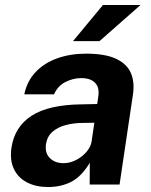

<svg xmlns="http://www.w3.org/2000/svg" viewBox="-20 -743 606 773"><path d="M173.2 10Q124.9 10 89.1 -8.5Q53.3 -26.9 36.2 -62.1Q19.1 -97.3 26 -147.8Q38.7 -232.8 107.4 -277.1Q176 -321.5 309.5 -322.9L371.3 -324.2L375.8 -354.9Q381.2 -391.7 362.1 -410.4Q343 -429.2 304.7 -428.5Q274.5 -428.2 243.9 -413.1Q213.2 -398.1 197.5 -363.2H77.8Q88.7 -416.5 123.6 -453.1Q158.4 -489.7 210.8 -508.3Q263.1 -527 326.2 -527Q403.1 -527 447 -506.5Q490.9 -486 506.8 -449.3Q522.6 -412.6 515.4 -363.5L461.3 0H341L341.6 -87.6Q307.3 -31.4 266.3 -10.7Q225.2 10 173.2 10ZM235.7 -86.1Q254.8 -86.1 273.6 -93.2Q292.4 -100.3 308.2 -112.7Q324.1 -125 335 -140.4Q345.8 -155.8 348.6 -172.5L359.8 -248.8L309.9 -248.1Q275.5 -247.7 244.1 -239.3Q212.8 -231 191.4 -212.5Q170 -194.1 165.1 -162.5Q160.3 -126.6 180.9 -106.4Q201.4 -86.1 235.7 -86.1ZM274 -577.5 394.6 -723H545.9L380.7 -577.5Z"/></svg>

Font: Public Sans Thin
Style: Italic
Weight: 100
Italic angle: -8°
Designer: The Public Sans project authors (U.S. Web Design System). Libre Franklin designed by Pablo Impallari and Rodrigo Fuenzal
Version: Version 2.000